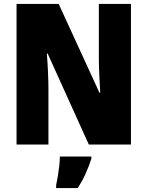

<svg xmlns="http://www.w3.org/2000/svg" viewBox="-20 -734 749 975"><path d="M645 0H431L222 -462H218Q222 -410 224 -362Q226 -314 226 -281V0H64V-714H278L485 -263H489Q486 -311 484 -356.5Q482 -402 482 -436V-714H645ZM444 72Q431 112 414.5 148.5Q398 185 375 221H265V207Q269 189 273.5 162Q278 135 281 108Q284 81 284 61H444Z"/></svg>

Font: Noto Sans Gujarati UI Condensed Black
Style: Regular
Weight: 900
Width: 3
Designer: Jelle Bosma - Monotype Design Team, Universal Thirst
Foundry: Monotype Imaging Inc.
Version: Version 2.106; ttfautohint (v1.8.4.7-5d5b)